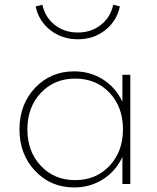

<svg xmlns="http://www.w3.org/2000/svg" viewBox="-20 -784 670 818"><path d="M295.9 -480Q363.8 -480 418.2 -445.8Q472.7 -411.6 501.5 -350.6V-465.3H535.2V0H501.5V-115.2Q472.7 -54.2 418.2 -19.8Q363.8 14.6 295.9 14.6Q196.3 14.6 129.6 -55.9Q63 -126.5 63 -232.9Q63 -339.4 129.4 -409.7Q195.8 -480 295.9 -480ZM503.9 -232.9Q503.9 -328.1 446.8 -388.7Q389.6 -449.2 300.3 -449.2Q211.4 -449.2 154.1 -388.4Q96.7 -327.6 96.7 -232.9Q96.7 -138.2 154.1 -77.4Q211.4 -16.6 300.3 -16.6Q389.2 -16.6 446.5 -77.4Q503.9 -138.2 503.9 -232.9ZM131.8 -756.8 160.6 -763.7Q171.9 -710.9 212.9 -678.2Q253.9 -645.5 311.5 -645.5Q369.1 -645.5 410.2 -678.2Q451.2 -710.9 462.4 -763.7L490.7 -756.8Q477.5 -694.3 428.2 -655.5Q378.9 -616.7 311.5 -616.7Q244.1 -616.7 194.6 -655.5Q145 -694.3 131.8 -756.8Z"/></svg>

Font: Spartan MB ExtLt
Style: Regular
Weight: 200
Designer: Matt Bailey, Mirko Velimirovic
Foundry: Matt Bailey
Version: Version 1.005